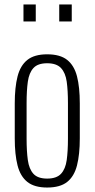

<svg xmlns="http://www.w3.org/2000/svg" viewBox="-20 -830 423 859"><path d="M191 9Q134 9 102.5 -16Q71 -41 58.5 -90Q46 -139 46 -211V-367Q46 -439 58.5 -488Q71 -537 102.5 -562Q134 -587 191 -587Q249 -587 280.5 -562Q312 -537 324.5 -488.5Q337 -440 337 -367V-211Q337 -139 324.5 -90Q312 -41 280.5 -16Q249 9 191 9ZM191 -31Q233 -31 253 -52.5Q273 -74 278.5 -114Q284 -154 284 -209V-369Q284 -425 278.5 -464.5Q273 -504 253 -525.5Q233 -547 191 -547Q149 -547 129.5 -525.5Q110 -504 104.5 -464.5Q99 -425 99 -369V-209Q99 -154 104.5 -114Q110 -74 129.5 -52.5Q149 -31 191 -31ZM245 -734V-810H301V-734ZM85 -734V-810H140V-734Z"/></svg>

Font: Oswald ExtraLight
Style: Regular
Weight: 250
Designer: Vernon Adams
Foundry: Vernon Adams
Version: Version 4.100; ttfautohint (v1.8.1.43-b0c9)